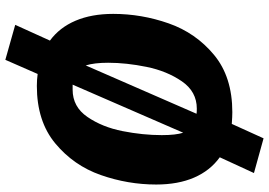

<svg xmlns="http://www.w3.org/2000/svg" viewBox="-164 -706 1007 719"><g transform="rotate(90 339.5 -346.5)"><path d="M671 -428Q671 -322 635.5 -220.5Q600 -119 517 -50Q434 19 302 19Q278 19 257 16L204 137L73 100L132 -30Q83 -66 57.5 -126Q32 -186 32 -267Q32 -373 67.5 -474.5Q103 -576 185.5 -644.5Q268 -713 400 -713Q416 -713 444 -711L498 -830L628 -794L569 -666Q619 -630 645 -570Q671 -510 671 -428ZM215 -248Q215 -196 225 -164L406 -579Q400 -580 387 -580Q323 -580 284.5 -524Q246 -468 230.5 -392Q215 -316 215 -248ZM486 -449Q486 -501 477 -529L297 -115H316Q380 -115 418 -170.5Q456 -226 471 -302Q486 -378 486 -449Z"/></g></svg>

Font: Trujillo ExtraBold
Style: Italic
Weight: 800
Italic angle: -8°
Designer: Fira Sans original fonts by bBox Type GmbH, Carrois Corporate GbR, & Edenspiekermann AG / Changes by Cristiano Sobral
Foundry: Fira Sans original fonts by bBox Type GmbH, Carrois Corporate GbR, & Edenspiekermann AG / Changes by Cristiano Sobral
Version: Version 4.301;July 28, 2020;FontCreator 13.0.0.2655 64-bit